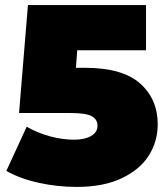

<svg xmlns="http://www.w3.org/2000/svg" viewBox="-20 -720 659 756"><path d="M531.5 -391.5C485.2 -432.5 413 -453 315 -453H279L284 -522H555V-700H90L55 -275H258C298 -275 325.7 -270.8 341 -262.5C356.3 -254.2 364 -241.7 364 -225C364 -207.7 355.5 -194.2 338.5 -184.5C321.5 -174.8 299.3 -170 272 -170C241.3 -170 209.8 -174.3 177.5 -183C145.2 -191.7 114.3 -204.3 85 -221L5 -47C41.7 -26.3 84.5 -10.7 133.5 0C182.5 10.7 231.7 16 281 16C352.3 16 412 4.5 460 -18.5C508 -41.5 543.5 -71.5 566.5 -108.5C589.5 -145.5 601 -186 601 -230C601 -296.7 577.8 -350.5 531.5 -391.5Z"/></svg>

Font: Montserrat Custom Black
Style: Regular
Weight: 900
Designer: Julieta Ulanovsky
Foundry: Julieta Ulanovsky
Version: Version 7.200